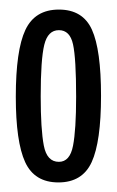

<svg xmlns="http://www.w3.org/2000/svg" viewBox="-20 -684 244 401"><path d="M102 -303Q52 -303 32.5 -345.5Q13 -388 13 -482Q13 -579 33 -621.5Q53 -664 103 -664Q153 -664 172 -622Q191 -580 191 -484Q191 -388 171.5 -345.5Q152 -303 102 -303ZM103 -346Q126 -346 132.5 -379.5Q139 -413 139 -482Q139 -562 132.5 -591.5Q126 -621 103 -621Q80 -621 72.5 -590.5Q65 -560 65 -483Q65 -414 71.5 -380Q78 -346 103 -346Z"/></svg>

Font: Bricolage Grotesque 48pt Condensed ExtraLight
Style: Regular
Weight: 200
Width: 3
Designer: Mathieu Triay
Foundry: Atelier Triay
Version: Version 1.000; ttfautohint (v1.8.4.7-5d5b);gftools[0.9.32]